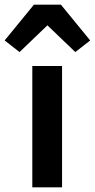

<svg xmlns="http://www.w3.org/2000/svg" viewBox="-65 -806 408 826"><path d="M74 0V-522H202V0ZM197 -786 323 -632 259 -582 139 -697 19 -582 -45 -632 81 -786Z"/></svg>

Font: IBM Plex Sans Hebrew SemiBold
Style: Regular
Weight: 600
Designer: Mike Abbink, Paul van der Laan, Pieter van Rosmalen, Yanek Iontef
Foundry: Bold Monday
Version: Version 1.2